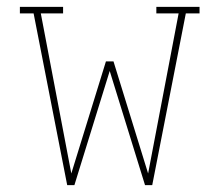

<svg xmlns="http://www.w3.org/2000/svg" viewBox="-20 -540 640 560"><path d="M176 0 78 -501H38V-520H164V-501H99L188 -34L289 -361H311L412 -34L501 -501H436V-520H562V-501H522L424 0H403L300 -333L197 0Z"/></svg>

Font: Iosevka HT Thin Extended
Style: Regular
Weight: 100
Width: 7
Monospace: yes
Designer: Belleve Invis
Foundry: Belleve Invis
Version: Version 32.3.0; ttfautohint (v1.8.4)